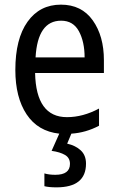

<svg xmlns="http://www.w3.org/2000/svg" viewBox="-20 -566 510 826"><path d="M344 -319H133Q142 -477 243 -477Q295 -477 319.5 -431.5Q344 -386 344 -319ZM223 240Q350 240 350 138Q350 102 327.5 81Q305 60 269 52L287 9Q349 5 406 -25V-99Q337 -62 268 -62Q135 -62 131 -252H427V-307Q427 -411 379 -478.5Q331 -546 242 -546Q151 -546 98.5 -472.5Q46 -399 46 -265Q46 -147 94.5 -74Q143 -1 235 9L202 83Q238 88 259.5 100.5Q281 113 281 139Q281 186 218 186Q191 186 171 180V235Q190 240 223 240Z"/></svg>

Font: Noto Sans Display SemiCondensed
Style: Regular
Weight: 400
Width: 4
Designer: Monotype Design team
Foundry: Monotype Imaging Inc.
Version: 1.000